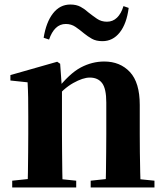

<svg xmlns="http://www.w3.org/2000/svg" viewBox="-20 -829 731 849"><path d="M34 0V-30L139 -41H210L317 -30V0ZM102 0Q103 -26 103.5 -68Q104 -110 104.5 -156Q105 -202 105 -236V-316Q105 -365 104.5 -397Q104 -429 102 -465L26 -473V-497L233 -556L246 -547L254 -435V-432V-236Q254 -202 254.5 -156Q255 -110 255.5 -68Q256 -26 257 0ZM381 0V-30L484 -41H554L663 -30V0ZM447 0Q448 -26 448.5 -67.5Q449 -109 449.5 -155Q450 -201 450 -236V-376Q450 -437 431.5 -461.5Q413 -486 377 -486Q347 -486 304 -462Q261 -438 218 -386L214 -431H230Q287 -504 337 -530.5Q387 -557 441 -557Q511 -557 554.5 -510.5Q598 -464 598 -365V-236Q598 -201 598.5 -155Q599 -109 600 -67.5Q601 -26 602 0ZM173 -662Q184 -731 214.5 -770Q245 -809 291 -809Q318 -809 337 -798.5Q356 -788 371 -774Q390 -759 409 -746Q428 -733 453 -733Q479 -733 497.5 -751Q516 -769 526 -802L549 -794Q540 -724 509.5 -685.5Q479 -647 433 -647Q405 -647 386.5 -657.5Q368 -668 352 -681Q333 -697 314 -710Q295 -723 271 -723Q245 -723 226.5 -705Q208 -687 197 -654Z"/></svg>

Font: Noto Serif JP ExtraLight ExtraBold
Style: Regular
Weight: 800
Version: Version 2.003-H1;hotconv 1.1.1;makeotfexe 2.6.0